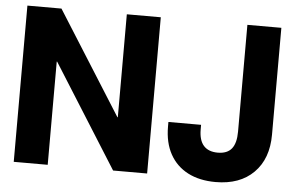

<svg xmlns="http://www.w3.org/2000/svg" viewBox="-51 -794 1352 880"><g transform="rotate(5 625.0 -354.0)"><path d="M40.6 0V-718.8H197.3L496.1 -245.1H498V-718.8H654.3V0H497.7L198.8 -474.8H196.9V0ZM969.9 11.7Q895.9 11.7 842.3 -16Q788.7 -43.8 759.8 -96.2Q730.9 -148.6 730.9 -222.7V-243.8H881.2V-222.7Q881.2 -172.8 903.3 -148.1Q925.4 -123.4 968.2 -123.4Q1011.8 -123.4 1032.3 -149.1Q1052.7 -174.8 1052.7 -227.3V-718.8H1209V-227.3Q1209 -116.1 1145.2 -52.2Q1081.4 11.7 969.9 11.7Z"/></g></svg>

Font: Inter Display V
Style: Regular
Weight: 400
Designer: Rasmus Andersson
Foundry: rsms
Version: Version 3.015;git-src